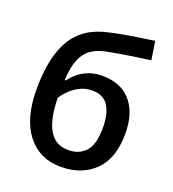

<svg xmlns="http://www.w3.org/2000/svg" viewBox="-140 -871 888 987"><g transform="rotate(20 304.0 -377.5)"><path d="M51.3 -324.2Q51.3 -500 110.4 -598.6Q169.4 -697.3 303.2 -724.6Q360.8 -737.8 420.2 -747.1Q479.5 -756.3 539.6 -765.1L555.2 -664.1Q517.6 -659.2 474.4 -652.8Q431.2 -646.5 390.1 -639.6Q349.1 -632.8 318.8 -626.5Q272.9 -616.7 241.2 -594.5Q209.5 -572.3 192.1 -529.8Q174.8 -487.3 171.4 -416.5H177.7Q190.9 -436.5 214.4 -456.5Q237.8 -476.6 271.2 -490Q304.7 -503.4 347.7 -503.4Q448.2 -503.4 503.4 -440.2Q558.6 -377 558.6 -263.7Q558.6 -127.9 488.3 -59.1Q418 9.8 304.2 9.8Q187 9.8 119.1 -77.1Q51.3 -164.1 51.3 -324.2ZM312 -84.5Q370.1 -84.5 405 -122.8Q439.9 -161.1 439.9 -252.9Q439.9 -328.1 412.8 -371.3Q385.7 -414.6 323.7 -414.6Q285.6 -414.6 253.7 -397.5Q221.7 -380.4 199.7 -357.4Q177.7 -334.5 168.9 -317.9Q168.9 -258.8 181.2 -205.3Q193.4 -151.9 224.4 -118.2Q255.4 -84.5 312 -84.5Z"/></g></svg>

Font: Open Sans SemiBold
Style: Regular
Weight: 600
Designer: Monotype Design Team
Foundry: Monotype Imaging Inc.
Version: Version 3.003; ttfautohint (v1.8.4)